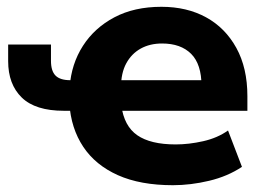

<svg xmlns="http://www.w3.org/2000/svg" viewBox="-20 -534 778 565"><path d="M489 11Q393 11 327 -18.5Q261 -48 225 -102Q189 -156 184 -230L203 -208H168Q84 -208 44 -247Q4 -286 4 -354V-403H130V-355Q130 -325 143.5 -311.5Q157 -298 187 -298H211L185 -278Q190 -346 224 -399Q258 -452 316.5 -483Q375 -514 455 -514Q530 -514 586.5 -483Q643 -452 675.5 -393Q708 -334 708 -251V-208H324L337 -224Q345 -163 384 -136Q423 -109 497 -109Q536 -109 578 -118.5Q620 -128 651 -150L692 -43Q650 -15 595.5 -2Q541 11 489 11ZM457 -406Q421 -406 394 -391Q367 -376 351.5 -347.5Q336 -319 336 -276L325 -298H586L573 -281Q573 -345 542.5 -375.5Q512 -406 457 -406Z"/></svg>

Font: Nunito Sans 7pt ExtraBold
Style: Regular
Weight: 800
Designer: Vernon Adams
Foundry: Vernon Adams
Version: Version 3.101;gftools[0.9.27]